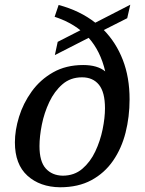

<svg xmlns="http://www.w3.org/2000/svg" viewBox="-20 -782 614 812"><path d="M234 10Q149 9 96 -39Q43 -87 43 -180Q43 -231 60.5 -288Q78 -345 114 -395Q150 -445 204.5 -476Q259 -507 332 -507Q392 -507 425 -480Q405 -566 355 -622L212 -549L224 -605L320 -654Q275 -690 211 -711L228 -761Q318 -737 383 -686L531 -762L518 -705L419 -655Q471 -602 499.5 -528.5Q528 -455 528 -362Q528 -288 511 -221Q494 -154 458 -102Q422 -50 366.5 -20Q311 10 234 10ZM245 -39Q294 -39 328 -68Q362 -97 383 -141.5Q404 -186 414 -235Q424 -284 424 -324Q424 -392 398.5 -423.5Q373 -455 327 -455Q278 -455 244 -425.5Q210 -396 188.5 -350.5Q167 -305 157 -255Q147 -205 147 -164Q147 -99 173.5 -69.5Q200 -40 245 -39Z"/></svg>

Font: NotoSerif-Italic
Style: Regular
Weight: 400
Italic angle: -12°
Designer: Monotype Design Team
Foundry: Monotype Imaging Inc.
Version: Version 2.007; ttfautohint (v1.8) -l 8 -r 50 -G 200 -x 14 -D